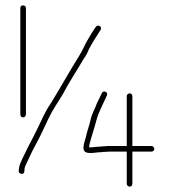

<svg xmlns="http://www.w3.org/2000/svg" viewBox="-20 -667 646 718"><path d="M60 -17C67 -16 70 -19 71 -26L72 -37C73 -43 76 -51 82 -62C94 -87 101 -104 114 -127C129 -154 147 -193 161 -223C178 -259 195 -281 215 -315C239 -361 268 -404 293 -447C302 -460 308 -471 312 -482C320 -498 340 -531 349 -544L356 -555C364 -567 346 -578 338 -566L331 -556C326 -549 320 -538 312 -525C296 -499 292 -484 276 -458C240 -401 205 -337 169 -279C148 -250 134 -213 117 -180C103 -150 91 -131 79 -105C71 -89 54 -57 51 -39L50 -29C49 -22 53 -18 60 -17ZM454 -308V-121H395C385 -121 377 -121 372 -120C367 -120 362 -120 358 -119C349 -119 330 -117 322 -116H313C313 -119 314 -124 315 -129C323 -160 333 -188 341 -219C345 -236 356 -258 362 -272C367 -284 375 -298 380 -311C385 -323 366 -331 361 -319C356 -308 347 -291 342 -280C337 -264 324 -242 320 -224C315 -200 306 -178 301 -154C298 -144 292 -126 292 -114C292 -84 335 -98 359 -98C364 -99 369 -99 374 -99C379 -100 386 -100 395 -100H454V20C454 26 459 31 465 31C471 31 475 26 475 20V-100H546C552 -100 557 -104 557 -110C557 -116 552 -121 546 -121H475V-308C475 -313 470 -318 465 -318C460 -318 454 -313 454 -308ZM56 -637V-239C56 -233 60 -228 66 -228C72 -228 77 -233 77 -239V-637C77 -643 72 -647 66 -647C60 -647 56 -643 56 -637Z"/></svg>

Font: Electronic
Style: Thn
Weight: 100
Version: Version 1.011